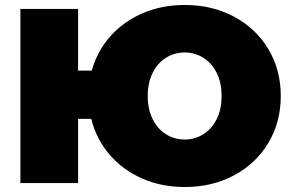

<svg xmlns="http://www.w3.org/2000/svg" viewBox="-20 -736 1173 772"><path d="M1109 -350Q1109 -245 1059 -161.5Q1009 -78 921 -31Q833 16 723 16Q629 16 551 -18.5Q473 -53 420 -115Q367 -177 347 -258H294V0H62V-700H294V-452H349Q371 -531 424 -590.5Q477 -650 554 -683Q631 -716 723 -716Q833 -716 921 -669Q1009 -622 1059 -538.5Q1109 -455 1109 -350ZM871 -350Q871 -403 851.5 -442.5Q832 -482 798 -503.5Q764 -525 723 -525Q681 -525 647 -503.5Q613 -482 593.5 -442.5Q574 -403 574 -350Q574 -297 593.5 -257.5Q613 -218 647 -196.5Q681 -175 723 -175Q764 -175 798 -196.5Q832 -218 851.5 -257.5Q871 -297 871 -350Z"/></svg>

Font: Montserrat Alternates Black
Style: Regular
Weight: 900
Designer: Julieta Ulanovsky
Foundry: Julieta Ulanovsky
Version: Version 7.200